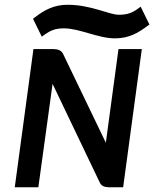

<svg xmlns="http://www.w3.org/2000/svg" viewBox="-20 -786 647 806"><path d="M263.6 -766C205.6 -766 165.5 -743 127.5 -714L118.6 -707L155.4 -632L167.7 -641C192 -658 212.2 -667 248.2 -667C314.2 -667 391.5 -625 462.5 -625C520.5 -625 558.5 -647 597.4 -676L607.3 -683L570.5 -758L558.3 -749C535 -732 513.9 -724 478.9 -724C437.9 -724 362.6 -766 263.6 -766ZM398.7 -20C404.8 -6 419 0 435 0H497L575.4 -580H477.4L424.3 -187L244.7 -560C238.6 -574 222.4 -580 204.4 -580H120.4L42 0H141L200.7 -434Z"/></svg>

Font: Charger
Style: ExBdIt
Weight: 400
Designer: Jasper
Foundry: Cannot Into Space Fonts
Version: Version 0.99